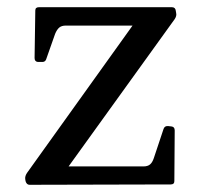

<svg xmlns="http://www.w3.org/2000/svg" viewBox="-20 -512 565 533"><path d="M434 -154Q437 -163 447 -162L456 -161Q465 -160 465 -150L464 -9Q464 0 454 0L62 1Q54 1 51 -9L50 -15Q49 -23 55 -32L363 -462L366 -441H163Q151 -441 144.5 -435.5Q138 -430 133 -418L108 -347Q105 -339 95 -340H85Q76 -341 76 -351L78 -483Q78 -492 88 -492H457Q467 -492 468 -482L469 -476Q471 -468 465 -459L156 -30L143 -50H378Q390 -50 396.5 -55.5Q403 -61 407 -73Z"/></svg>

Font: Hahmlet
Style: Regular
Weight: 400
Designer: Minjoo Ham & Mark Frömberg
Foundry: hypertype
Version: Version 1.002